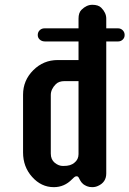

<svg xmlns="http://www.w3.org/2000/svg" viewBox="-20 -771 540 801"><path d="M423.3 -652.8H472.2Q483.9 -652.8 491.9 -644.8Q500 -636.7 500 -625Q500 -613.3 491.9 -605.7Q483.9 -598.1 472.7 -598.1H423.3V-47.4Q423.3 -10.3 388.2 4.9Q377.4 9.8 364.7 9.8Q352.1 9.8 342.8 5.9Q333.5 2 327.1 -2.9Q318.4 -10.7 314.7 -18.1Q311 -25.4 308.1 -30.5Q305.2 -35.6 299.3 -35.6Q293.5 -35.6 289.1 -31.2L280.3 -22.9Q248.5 9.8 204.6 9.8Q151.9 9.8 113.8 -33.2Q76.2 -75.2 76.2 -134.8V-376Q76.2 -435.5 118.7 -478Q161.1 -520.5 220.7 -520.5H307.6V-598.1H167.5Q154.3 -598.1 145.8 -606Q137.2 -613.8 137.5 -625.5Q137.7 -637.2 145.8 -645Q153.8 -652.8 166 -652.8H307.6V-693.4Q307.6 -717.8 319.8 -730Q340.8 -751 365.2 -751Q390.1 -751 402.3 -738.8Q423.3 -717.8 423.3 -693.4ZM191.9 -130.4Q191.9 -105.5 208.3 -92Q224.6 -78.6 242.9 -78.6Q261.2 -78.6 271.7 -82Q282.2 -85.4 290 -91.8Q307.6 -105.5 307.6 -127.9V-432.6H249.5Q225.6 -432.6 212.9 -419.9Q191.9 -398.9 191.9 -374.5Z"/></svg>

Font: Supermercado
Style: Regular
Weight: 400
Designer: James Grieshaber
Foundry: James Grieshaber
Version: Version 1.002